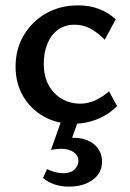

<svg xmlns="http://www.w3.org/2000/svg" viewBox="-20 -450 483 715"><path d="M253 11Q191 11 142.5 -16.5Q94 -44 66 -92Q38 -140 38 -202Q38 -268 69 -319.5Q100 -371 152 -400.5Q204 -430 271 -430Q314 -430 349 -416.5Q384 -403 411 -378L370 -302Q344 -329 316.5 -343.5Q289 -358 258 -358Q221 -358 195 -338.5Q169 -319 156 -286Q143 -253 143 -213Q143 -167 161 -133.5Q179 -100 210 -82Q241 -64 279 -64Q307 -64 334 -76Q361 -88 386 -110L416 -55Q391 -30 362.5 -15.5Q334 -1 306.5 5Q279 11 253 11ZM208 0H271L242 82L199 73Q209 69 223 66Q237 63 252 63Q301 63 330.5 87.5Q360 112 360 152Q360 194 325.5 219.5Q291 245 236 245Q208 245 184 237Q160 229 140 213L155 180Q168 186 184 190.5Q200 195 215 195Q244 195 258 180.5Q272 166 272 150Q272 129 254 116.5Q236 104 207 104Q201 104 191 105Q181 106 170 108Z"/></svg>

Font: Ysabeau Infant SemiBold
Style: Regular
Weight: 600
Designer: Christian Thalmann (Catharsis Fonts)
Version: Version 2.002; featfreeze: ss01,ss02,lnum